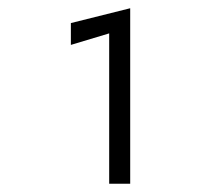

<svg xmlns="http://www.w3.org/2000/svg" viewBox="-20 -720 510 466"><path d="M152 -611V-664L296 -700V-274H245V-639Z"/></svg>

Font: Jost
Style: Regular
Weight: 400
Version: Version 3.500